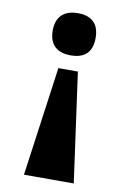

<svg xmlns="http://www.w3.org/2000/svg" viewBox="-83 -594 545 824"><g transform="rotate(10 189.5 -181.5)"><path d="M189 -543C139 -543 95 -520 95 -451C95 -381 139 -359 189 -359C241 -359 282 -381 282 -451C282 -520 241 -543 189 -543ZM232 -296H147L81 180H298Z"/></g></svg>

Font: Noto Serif Lao Black
Style: Regular
Weight: 900
Designer: Monotype Design Team
Foundry: Monotype Imaging Inc.
Version: Version 2.003